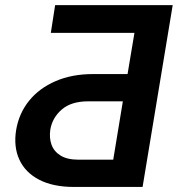

<svg xmlns="http://www.w3.org/2000/svg" viewBox="-20 -740 704 760"><path d="M544.4 0H272.9Q189.9 0 135 -28.6Q80.1 -57.1 56.6 -108.2Q33.2 -159.2 43.9 -225.6Q55.2 -292 95.5 -341.6Q135.7 -391.1 200.2 -418.9Q264.6 -446.8 348.1 -446.8H484.9L512.2 -609.9H181.2L198.2 -719.7H663.6ZM428.2 -107.9 466.3 -338.9H329.1Q261.7 -338.9 224.4 -306.4Q187 -273.9 179.2 -227.1Q174.3 -194.8 183.8 -167.7Q193.4 -140.6 219.7 -124.3Q246.1 -107.9 291 -107.9Z"/></svg>

Font: Inter 24pt SemiBold
Style: Italic
Weight: 600
Italic angle: -9.3988°
Designer: Rasmus Andersson
Foundry: rsms
Version: Version 4.001;git-66647c0bb